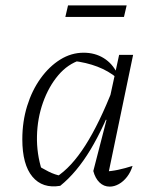

<svg xmlns="http://www.w3.org/2000/svg" viewBox="-20 -688 570 714"><path d="M204 3Q138 14 100.5 -31Q63 -76 63 -170Q63 -236 81 -294Q99 -352 131 -396.5Q163 -441 204 -466.5Q245 -492 291 -492Q333 -492 365.5 -472Q398 -452 416 -415L415 -398Q353 -450 249 -462L280 -465Q232 -450 196.5 -408Q161 -366 140 -307Q119 -248 117.5 -182Q116 -116 136 -54L113 -77Q137 -62 160.5 -50Q184 -38 211 -33L188 -29Q245 -65 297.5 -147.5Q350 -230 401 -361L417 -349Q368 -217 316.5 -131.5Q265 -46 204 3ZM379 -23 367 -50Q393 -51 419 -56.5Q445 -62 473 -71Q466 -48 452.5 -30.5Q439 -13 422 -3.5Q405 6 388 6Q366 6 350 -9.5Q334 -25 327 -52L376 -242L371 -244L423 -484H475ZM223 -625 233 -668H451L441 -625Z"/></svg>

Font: Piazzolla Thin ExtraLight
Style: Italic
Weight: 250
Italic angle: -11.3°
Version: Version 2.005